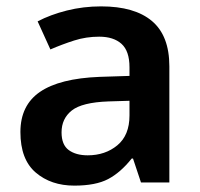

<svg xmlns="http://www.w3.org/2000/svg" viewBox="-20 -572 628 602"><path d="M297 -552Q402 -552 456.5 -506Q511 -460 511 -364V0H422L397 -75H393Q358 -31 319 -10.5Q280 10 213 10Q140 10 92 -31Q44 -72 44 -158Q44 -242 105.5 -284Q167 -326 292 -331L386 -334V-361Q386 -412 361 -434.5Q336 -457 291 -457Q250 -457 212.5 -445Q175 -433 138 -417L98 -505Q138 -526 189.5 -539Q241 -552 297 -552ZM320 -254Q237 -251 205 -225.5Q173 -200 173 -157Q173 -118 195.5 -101.5Q218 -85 255 -85Q310 -85 348 -116.5Q386 -148 386 -210V-256Z"/></svg>

Font: Noto Sans Gujarati SemiBold
Style: Regular
Weight: 600
Designer: Jelle Bosma - Monotype Design Team, Universal Thirst
Foundry: Monotype Imaging Inc.
Version: Version 2.106; ttfautohint (v1.8.4.7-5d5b)